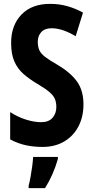

<svg xmlns="http://www.w3.org/2000/svg" viewBox="-20 -744 478 985"><path d="M408.2 -209Q408.2 -144.5 382.3 -95.2Q356.4 -45.9 309.3 -18.1Q262.2 9.8 198.2 9.8Q153.3 9.8 113 1.2Q72.8 -7.3 32.2 -28.8V-168.9Q71.3 -143.6 113.3 -130.4Q155.3 -117.2 190.9 -117.2Q230 -117.2 249.5 -139.6Q269 -162.1 269 -194.8Q269 -218.3 261.7 -236.1Q254.4 -253.9 233.6 -271.7Q212.9 -289.6 172.9 -313Q130.9 -337.9 100.3 -364.7Q69.8 -391.6 53.5 -429.2Q37.1 -466.8 37.1 -522.9Q36.6 -613.8 90.3 -669.4Q144 -725.1 240.2 -724.1Q283.7 -724.1 325.4 -712.4Q367.2 -700.7 405.8 -679.2L368.2 -558.1Q299.8 -599.1 245.1 -599.1Q210 -599.1 191.9 -579.6Q173.8 -560.1 173.8 -529.8Q173.8 -504.4 181.6 -486.8Q189.5 -469.2 211.2 -452.4Q232.9 -435.5 273.9 -412.1Q340.8 -373 374.5 -326.4Q408.2 -279.8 408.2 -209ZM276.9 61V71.8Q253.9 152.8 210.9 221.2H127V208Q131.8 190.9 136.7 163.8Q141.6 136.7 145.3 108.9Q148.9 81.1 149.9 61Z"/></svg>

Font: Open Sans Condensed
Style: Bold
Weight: 700
Width: 3
Designer: Monotype Design Team
Foundry: Monotype Imaging Inc.
Version: Version 3.003; ttfautohint (v1.8.4)